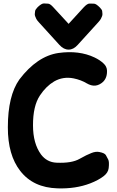

<svg xmlns="http://www.w3.org/2000/svg" viewBox="-20 -1041 659 1085"><path d="M396 -598.1Q438 -589.4 469.7 -570.3Q495.6 -555.2 518.1 -557.1Q542 -559.6 562.5 -578.6Q586.9 -602.5 584.5 -644.5Q583 -666 564.9 -682.6Q544.9 -701.7 514.2 -716.3Q426.8 -757.8 311 -741.7Q189.9 -724.1 89.4 -591.8Q24.4 -500 24.4 -321.8Q23.9 -165 94.7 -74.7Q168 19.5 305.2 23.4Q407.7 26.9 490.2 -4.9Q535.6 -22.5 564.9 -44.9Q591.3 -64.9 594.2 -91.3Q598.1 -127 591.6 -139.4Q585 -151.9 578.4 -164.1Q571.8 -176.3 541 -182.1Q521 -186 496.6 -176.3Q470.7 -166.5 430.2 -143.6Q385.7 -117.7 299.3 -121.6Q245.1 -124 211.9 -168Q166.5 -230 166.5 -332.5Q166 -441.9 205.6 -501.5Q240.7 -554.2 285.6 -580.6Q336.4 -609.9 396 -598.1ZM367.7 -760.7Q395 -760.3 419.4 -787.6L535.6 -915.5Q547.4 -928.7 550.5 -935.5Q553.7 -942.4 556.6 -949.2Q559.6 -956.1 558.8 -963.6Q558.1 -971.2 557.4 -978.5Q556.6 -985.8 544.9 -998Q523.4 -1020 511 -1020.3Q498.5 -1020.5 485.8 -1020.8Q473.1 -1021 452.6 -999L367.7 -906.2L282.2 -999Q264.2 -1019.5 252.2 -1020.3Q240.2 -1021 228.3 -1021.5Q216.3 -1022 195.8 -1003.4Q193.4 -1001 190.4 -998Q179.2 -985.8 178.5 -978.5Q177.7 -971.2 176.8 -963.6Q175.8 -956.1 178.7 -949.2Q181.6 -942.4 184.6 -935.3Q187.5 -928.2 199.2 -915.5L315.4 -787.6Q340.3 -760.3 367.7 -760.7Z"/></svg>

Font: Comic Relief
Style: Bold
Weight: 700
Designer: Jeff Davis
Foundry: Loudifier
Version: Version 1.200; ttfautohint (v1.8.4.7-5d5b)